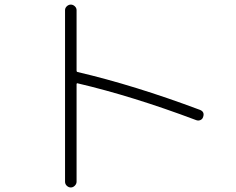

<svg xmlns="http://www.w3.org/2000/svg" viewBox="-20 -783 1040 846"><path d="M266.6 17.6V-738.3Q266.6 -748 274.4 -755.4Q282.2 -762.7 292 -762.7Q301.8 -762.7 309.6 -755.4Q317.4 -748 317.4 -738.3V-471.7Q317.4 -466.8 321.3 -465.8Q572.3 -407.2 861.3 -298.8Q882.8 -290 875 -267.6Q872.1 -257.8 862.8 -253.9Q853.5 -250 843.8 -253.9Q563.5 -359.4 321.3 -416Q320.3 -417 318.8 -415.5Q317.4 -414.1 317.4 -412.1V17.6Q317.4 27.3 309.6 35.2Q301.8 43 292 43Q282.2 43 274.4 35.6Q266.6 28.3 266.6 17.6Z"/></svg>

Font: Rounded-L Mgen+ 1mn light
Style: Regular
Weight: 200
Designer: [Source Han Sans]
Ryoko NISHIZUKA  (kana & ideographs); Paul D. Hunt (Latin, Greek & Cyrillic); Wenlong ZHANG  (bopomofo
Version: Version 1.059.20150602